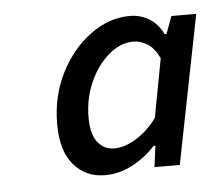

<svg xmlns="http://www.w3.org/2000/svg" viewBox="-36 -760 475 416"><g transform="rotate(-5 202.0 -551.5)"><path d="M177 -382Q135 -382 109 -412.5Q83 -443 83 -501Q83 -562 108.5 -612Q134 -662 174.5 -691.5Q215 -721 260 -721Q283 -721 302 -709.5Q321 -698 332 -675H336L350 -713H404L340 -390H285L291 -436H287Q264 -411 235.5 -396.5Q207 -382 177 -382ZM202 -438Q224 -438 249 -453Q274 -468 295 -496L319 -624Q308 -647 293 -656Q278 -665 263 -665Q235 -665 209.5 -643.5Q184 -622 168 -586.5Q152 -551 152 -509Q152 -473 166 -455.5Q180 -438 202 -438Z"/></g></svg>

Font: Source Sans 3 ExtraLight Medium
Style: Italic
Weight: 500
Italic angle: -11°
Version: Version 3.052;hotconv 1.1.0;makeotfexe 2.6.0